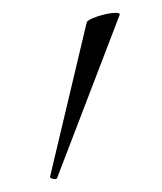

<svg xmlns="http://www.w3.org/2000/svg" viewBox="-20 -751 252 299"><path d="M69 -474Q68 -471 62.5 -472.5Q57 -474 58 -476L115 -716Q116 -719 124 -722.5Q132 -726 142.5 -728.5Q153 -731 160.5 -731Q168 -731 166 -727Z"/></svg>

Font: Cormorant Light Light
Style: Regular
Weight: 300
Version: Version 4.000